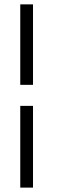

<svg xmlns="http://www.w3.org/2000/svg" viewBox="-20 -731 266 883"><path d="M73.2 131.8V-244.1H131.8V131.8ZM73.2 -340.8V-710.9H131.8V-340.8Z"/></svg>

Font: Roboto Slab LO Light
Style: Regular
Weight: 300
Designer: Google
Version: Version 2.000